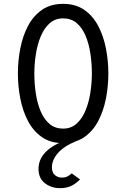

<svg xmlns="http://www.w3.org/2000/svg" viewBox="-20 -732 656 998"><path d="M308 12Q243.1 12 198.1 -19.2Q153.1 -50.5 125.6 -102.8Q98.1 -155.1 85.6 -219.4Q73 -283.6 73 -350Q73 -416.4 85.6 -480.6Q98.1 -544.9 125.6 -597.2Q153.1 -649.5 198.1 -680.8Q243.1 -712 308 -712Q372.9 -712 417.9 -680.8Q463 -649.5 490.5 -597.2Q518 -544.9 530.6 -480.6Q543.2 -416.4 543.2 -350Q543.2 -283.6 530.6 -219.4Q518 -155.1 490.5 -102.8Q463 -50.5 417.9 -19.2Q372.9 12 308 12ZM308 -63.5Q349.1 -63.5 377.6 -88.8Q406.1 -114.1 423.8 -156Q441.4 -197.9 449.4 -248.6Q457.5 -299.2 457.5 -350Q457.5 -405.2 449.4 -456.6Q441.4 -507.9 423.8 -548.4Q406.2 -589 377.8 -612.8Q349.2 -636.5 308 -636.5Q266.8 -636.5 238.2 -611.2Q209.8 -586 192.2 -544.1Q174.6 -502.2 166.6 -451.6Q158.5 -400.9 158.5 -350Q158.5 -294.9 166.6 -243.6Q174.6 -192.2 192.2 -151.6Q209.8 -111 238.2 -87.2Q266.8 -63.5 308 -63.5ZM292.2 246Q246.4 246 213.3 220.2Q180.2 194.5 180.2 146Q180.2 96.2 217 58.6Q253.8 21 317.2 0H379.8Q312.1 27.5 280.9 63.9Q249.8 100.4 249.8 136.8Q249.8 165.8 265.9 178.5Q282 191.2 300.8 191.2Q320.2 191.2 332.7 183.9Q345.1 176.6 352.8 169L395.8 200.5Q381 217 355.8 231.5Q330.5 246 292.2 246Z"/></svg>

Font: Overpass Mono Light
Style: Regular
Weight: 300
Monospace: yes
Designer: Delve Withrington, Dave Bailey
Foundry: Delve Fonts LLC
Version: Version 4.000